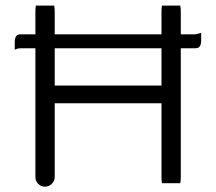

<svg xmlns="http://www.w3.org/2000/svg" viewBox="-20 -684 787 699"><path d="M567.9 -508.3V-372.6H179.2V-508.3ZM110.8 -663.6Q108.9 -657.2 108.9 -641.6V-559.1H55.7Q45.4 -559.1 40.5 -554.2Q33.7 -547.4 33.7 -530.3V-502.9Q44.4 -508.3 55.7 -508.3H108.9V-39.1Q108.9 -24.9 119.1 -14.6Q129.4 -4.4 143.6 -4.4Q158.2 -4.4 168.7 -14.9Q179.2 -25.4 179.2 -39.1V-308.1H567.9V-39.1Q567.9 -24.9 569.8 -17.1H636.2Q638.2 -25.4 638.2 -39.1V-508.3H690.4Q700.7 -508.3 705.6 -513.2Q712.4 -520 712.4 -537.1V-564.5Q695.8 -559.1 690.9 -559.1Q690.4 -559.1 690.4 -559.1H638.2V-641.6Q638.2 -655.8 636.2 -663.6H569.8Q567.9 -655.3 567.9 -641.6V-559.1H179.2V-641.6Q179.2 -655.8 177.2 -663.6Z"/></svg>

Font: YuPearl-ExtraLight
Style: ExtraLight
Weight: 200
Designer: Max Yao
Foundry: Max-Everyday
Version: Version 1.011; ttfautohint (v1.8.3)